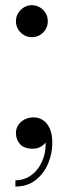

<svg xmlns="http://www.w3.org/2000/svg" viewBox="-20 -550 254 723"><path d="M100 -410Q83.5 -410 70 -418Q56.5 -426 48.2 -439.8Q40 -453.5 40 -470Q40 -486.5 48.2 -500.2Q56.5 -514 70 -522.2Q83.5 -530.5 100 -530.5Q116.5 -530.5 130.2 -522.2Q144 -514 152 -500.2Q160 -486.5 160 -470Q160 -453.5 152 -439.8Q144 -426 130.2 -418Q116.5 -410 100 -410ZM38 152.5V129Q65 129 87.2 116.5Q109.5 104 125 81.8Q140.5 59.5 147.5 30.8Q154.5 2 150.5 -31H158Q159 -23.5 152.2 -14Q145.5 -4.5 133 2.8Q120.5 10 103 10Q71 10 55.5 -7.2Q40 -24.5 40 -49Q40 -65.5 48.8 -79Q57.5 -92.5 72.8 -100.2Q88 -108 107 -108Q126.5 -108 142.5 -97.2Q158.5 -86.5 167.8 -65Q177 -43.5 177 -12Q177 28.5 161 66.2Q145 104 114 128.2Q83 152.5 38 152.5Z"/></svg>

Font: BodoniModa 10 Custom
Style: Regular
Weight: 400
Designer: Owen Earl
Foundry: indestructible type
Version: Version 2.005